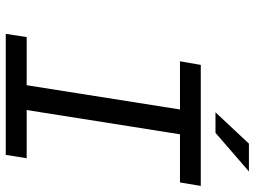

<svg xmlns="http://www.w3.org/2000/svg" viewBox="-126 -736 863 650"><g transform="rotate(90 305.0 -411.5)"><path d="M360.8 -710 466.8 -823.2H561L430.2 -710ZM95.2 0 106 -70.8H269L351.1 -589.8H188L200.2 -660.2H609.9L598.1 -589.8H435.1L353 -70.8H516.1L504.9 0Z"/></g></svg>

Font: Office Code Pro D Italic
Style: Regular
Weight: 400
Italic angle: -9°
Designer: Nathan Rutzky & Paul D. Hunt
Foundry: Adobe Systems Incorporated
Version: Version 1.004;PS 001.004;hotconv 1.0.70;makeotf.lib2.5.58329